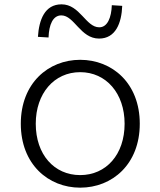

<svg xmlns="http://www.w3.org/2000/svg" viewBox="-20 -852 740 886"><path d="M263 -781C323 -781 351 -674 437 -674C514 -674 541 -746 544 -825L496 -828C494 -771 476 -726 438 -726C376 -726 349 -832 264 -832C186 -832 160 -760 155 -682L204 -679C206 -738 224 -781 263 -781ZM76 -281C76 -94 203 14 350 14C498 14 625 -94 625 -281C625 -468 498 -576 350 -576C203 -576 76 -468 76 -281ZM555 -281C555 -139 470 -44 350 -44C230 -44 145 -139 145 -281C145 -421 230 -519 350 -519C470 -519 555 -421 555 -281Z"/></svg>

Font: Kawkab Mono Light
Style: Regular
Weight: 300
Monospace: yes
Designer: Abdullah Arif
Foundry: Abdullah Arif
Version: Version 1.000;PS 000.500;hotconv 1.0.88;makeotf.lib2.5.64775